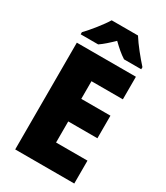

<svg xmlns="http://www.w3.org/2000/svg" viewBox="-225 -1020 960 1112"><g transform="rotate(30 255.0 -463.5)"><path d="M356 -927H180C155 -885 99 -816 65 -781V-767H182C210 -786 235 -809 267 -840C299 -809 325 -786 355 -767H470V-781C433 -822 384 -882 356 -927ZM465 0V-153H255V-294H450V-445H255V-563H465V-714H70V0Z"/></g></svg>

Font: Noto Sans Arabic SemCond Blk
Style: Regular
Weight: 900
Width: 4
Designer: Monotype Design Team, Nadine Chahine, Nizar Qandah and Khaled Hosny
Foundry: Monotype Imaging Inc.
Version: Version 2.012